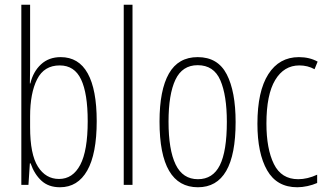

<svg xmlns="http://www.w3.org/2000/svg" viewBox="-20 -780 1380 810"><path d="M107 -494Q107 -477 106.5 -459.5Q106 -442 106 -428H108Q120 -478 153 -508.5Q186 -539 236 -539Q312 -539 350 -470.5Q388 -402 388 -269Q388 -131 348 -60.5Q308 10 233 10Q185 10 155 -17.5Q125 -45 109 -91H106L100 0H70V-760H107ZM232 -504Q166 -504 136.5 -445.5Q107 -387 107 -290V-243Q107 -129 140 -77Q173 -25 229 -25Q287 -25 318.5 -84.5Q350 -144 350 -269Q350 -386 322 -445Q294 -504 232 -504Z M539 0H502V-760H539Z M974 -265Q974 10 815 10Q653 10 653 -267Q653 -400 692.5 -469.5Q732 -539 814 -539Q899 -539 936.5 -466.5Q974 -394 974 -265ZM691 -267Q691 -148 721 -86Q751 -24 815 -24Q878 -24 907.5 -83Q937 -142 937 -266Q937 -378 909.5 -441.5Q882 -505 814 -505Q749 -505 720 -443.5Q691 -382 691 -267Z M1234 10Q1148 10 1107 -61.5Q1066 -133 1066 -258Q1066 -395 1112 -467Q1158 -539 1241 -539Q1286 -539 1320 -520L1307 -488Q1278 -504 1243 -504Q1178 -504 1141 -442.5Q1104 -381 1104 -259Q1104 -152 1135.5 -88Q1167 -24 1238 -24Q1277 -24 1318 -43V-8Q1300 0 1277.5 5Q1255 10 1234 10Z"/></svg>

Font: Noto Sans Devanagari ExtraCondensed ExtraLight
Style: Regular
Weight: 200
Width: 2
Designer: Jelle Bosma - Monotype Design Team
Foundry: Monotype Imaging Inc.
Version: Version 2.004; ttfautohint (v1.8.4.7-5d5b)